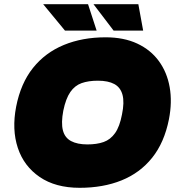

<svg xmlns="http://www.w3.org/2000/svg" viewBox="-20 -887 850 916"><path d="M360 9Q245 9 169.5 -42.5Q94 -94 65 -181.5Q36 -269 57 -378Q79 -490 137.5 -563Q196 -636 284.5 -672.5Q373 -709 484 -709Q571 -709 635 -679Q699 -649 738 -595.5Q777 -542 789.5 -471Q802 -400 786 -318Q764 -207 706 -134.5Q648 -62 560 -26.5Q472 9 360 9ZM397 -198Q442 -198 474.5 -209.5Q507 -221 529 -252Q551 -283 562 -341Q574 -399 564.5 -434.5Q555 -470 525.5 -486Q496 -502 447 -502Q402 -502 369.5 -490.5Q337 -479 315.5 -448Q294 -417 282 -359Q271 -301 280 -265.5Q289 -230 319 -214Q349 -198 397 -198ZM290 -741 186 -867H400L441 -741ZM522 -741 426 -867H640L663 -741Z"/></svg>

Font: REM Black
Style: Italic
Weight: 900
Italic angle: -11°
Designer: Octavio Pardo
Foundry: Ashler Design
Version: Version 1.005;gftools[0.9.28]